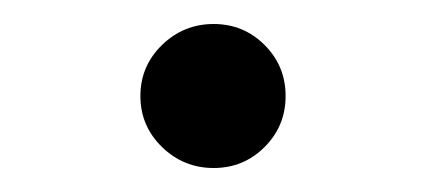

<svg xmlns="http://www.w3.org/2000/svg" viewBox="-20 -460 355 160"><path d="M97 -380Q97 -405 115 -422.5Q133 -440 158 -440Q183 -440 200.5 -422.5Q218 -405 218 -380Q218 -355 200.5 -337.5Q183 -320 158 -320Q133 -320 115 -337.5Q97 -355 97 -380Z"/></svg>

Font: Shippori Mincho B1
Style: Regular
Weight: 400
Designer: FONTDASU
Foundry: FONTDASU / Google Inc. / but / Adobe
Version: Version 3.110; ttfautohint (v1.8.3)